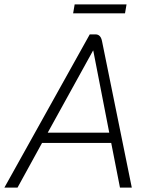

<svg xmlns="http://www.w3.org/2000/svg" viewBox="-36 -857 694 877"><path d="M472 -204H156L44 0H-16L374 -700H400Q424 -700 430 -669L566 0H512ZM182 -251H463L390 -626H389ZM305 -837H542L535 -796H298Z"/></svg>

Font: Bai Jamjuree Light
Style: Italic
Weight: 300
Italic angle: -10°
Version: Version 1.000; ttfautohint (v1.6)